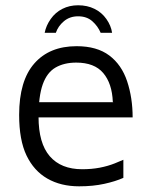

<svg xmlns="http://www.w3.org/2000/svg" viewBox="-20 -674 561 710"><path d="M268.8 -654.5Q302.7 -654.5 329.4 -641.3Q356.2 -628.2 373.4 -603.7Q390.7 -579.2 394.5 -552.7H352.2Q342 -577.2 321.5 -595.4Q301 -613.7 268.8 -613.7Q237.8 -613.7 216.2 -595.4Q194.7 -577.2 186.5 -552.7H145.2Q150.3 -579.2 167.5 -603.7Q184.7 -628.2 210.8 -641.3Q236.8 -654.5 268.8 -654.5ZM272.7 15Q204.8 15 155 -13.7Q105.2 -42.3 78 -99.2Q50.8 -156 50.8 -249Q50.8 -375.5 106.9 -439.3Q163 -503.2 263.2 -503.2Q338.5 -503.2 384.2 -468.8Q429.8 -434.5 450.2 -373.2Q470.5 -312 470.5 -239.8H101.7L100.3 -296H399.3L397.2 -297.3Q394.5 -365.3 361.8 -403.9Q329.2 -442.5 261.8 -442.5Q217 -442.5 185.3 -424.2Q153.7 -405.8 138.1 -362.1Q122.5 -318.3 122.5 -242.3Q122.5 -144 164.2 -96.1Q205.8 -48.2 283.8 -48.2Q318.8 -48.2 348.8 -53.9Q378.8 -59.7 404.2 -69.8Q429.7 -80 436.2 -83.2V-16.3Q407.2 -3.3 365.8 5.8Q324.3 15 272.7 15Z"/></svg>

Font: Vivano Light
Style: Regular
Weight: 300
Designer: Joe Prince, Josias Burgherr
Version: Version 2.064;September 19, 2022;FontCreator 14.0.0.2877 64-